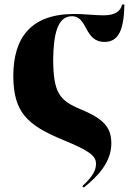

<svg xmlns="http://www.w3.org/2000/svg" viewBox="-20 -612 601 852"><path d="M39 -274C40 -114 100 -57 260 9C379 58 406 80 406 115C406 142 393 171 345 214L352 220C417 169 474 105 474 25C474 -42 447 -82 338 -127C244 -166 217 -200 216 -346C217 -462 236 -540 299 -540C371 -540 352 -426 444 -426C506 -426 530 -479 532 -592H522C515 -563 492 -544 440 -544C401 -544 354 -550 310 -550C118 -550 39 -446 39 -274Z"/></svg>

Font: Noto Serif Display ExtraBold
Style: Regular
Weight: 800
Designer: Monotype Design Team
Foundry: Monotype Imaging Inc.
Version: Version 2.009